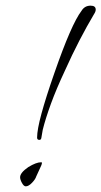

<svg xmlns="http://www.w3.org/2000/svg" viewBox="-20 -643 358 678"><path d="M119 -149Q111 -149 111 -157Q111 -185 126.5 -242Q142 -299 172 -385Q232 -558 268 -605Q279 -623 300 -623Q318 -623 318 -609Q318 -602 312 -593Q287 -551 261 -501Q235 -451 209 -393Q179 -329 160 -277Q141 -225 131 -185Q130 -181 129 -173.5Q128 -166 126 -156Q125 -149 119 -149ZM71 15Q64 15 57.5 3Q51 -9 51 -17Q51 -33 80 -53Q108 -70 125 -70Q127 -70 128 -69V-67Q128 -62 119 -44L108 -20Q105 -10 93 2.5Q81 15 71 15Z"/></svg>

Font: Lavishly Yours
Style: Regular
Weight: 400
Designer: Robert E. Leuschke
Foundry: Robert E. Leuschke
Version: Version 1.010; ttfautohint (v1.8.3)